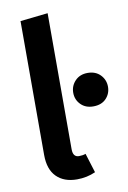

<svg xmlns="http://www.w3.org/2000/svg" viewBox="-87 -808 584 876"><g transform="rotate(-10 205.0 -370.0)"><path d="M198 15Q138 15 103.5 -19.5Q69 -54 69 -121V-741L197 -755V-125Q197 -88 225 -88Q243 -88 256 -93L284 -3Q244 15 198 15ZM329 -300Q293 -300 271 -322.5Q249 -345 249 -377Q249 -409 271 -432Q293 -455 329 -455Q366 -455 388 -432Q410 -409 410 -377Q410 -345 388.5 -322.5Q367 -300 329 -300Z"/></g></svg>

Font: Trujillo Medium
Style: Regular
Weight: 500
Designer: Fira Sans original fonts by bBox Type GmbH, Carrois Corporate GbR, & Edenspiekermann AG / Changes by Cristiano Sobral
Foundry: Fira Sans original fonts by bBox Type GmbH, Carrois Corporate GbR, & Edenspiekermann AG / Changes by Cristiano Sobral
Version: Version 4.301;October 17, 2021;FontCreator 14.0.0.2814 64-bi